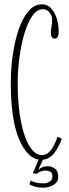

<svg xmlns="http://www.w3.org/2000/svg" viewBox="-20 -731 322 890"><path d="M182 139Q157 139 140.2 133.5Q123.5 128 116 123.5L123 106.5Q128.5 109.5 143.5 114.2Q158.5 119 181 119Q198.5 119 210.8 110.5Q223 102 223 87.5Q223 71 213.2 65.2Q203.5 59.5 191 59.5Q169.5 59.5 151 74.5L132 72.5L159 9Q103.5 -0.5 66.8 -90Q30 -179.5 30 -349Q30 -411.5 39 -475.2Q48 -539 66 -592.5Q84 -646 111.2 -678.5Q138.5 -711 175 -711Q199.5 -711 216.8 -692.5Q234 -674 243 -645.5Q252 -617 252 -586.5Q252 -566 247.2 -559Q242.5 -552 234 -552Q215.5 -552 215.5 -581Q215.5 -594.5 218.5 -605.2Q221.5 -616 221.5 -640Q221.5 -659.5 209 -674Q196.5 -688.5 179 -688.5Q151 -688.5 129 -656.2Q107 -624 92.2 -572.5Q77.5 -521 69.8 -462Q62 -403 62 -350Q62 -245 76.8 -169.2Q91.5 -93.5 117 -52.8Q142.5 -12 173.5 -12Q194 -12 208.5 -27Q223 -42 232.5 -62Q242 -82 246.5 -97L266.5 -88Q255 -54.5 233.2 -24.2Q211.5 6 179 9.5L157 56.5Q163 50 175 44.8Q187 39.5 200.5 39.5Q219 39.5 234.5 50.5Q250 61.5 250 88Q250 106.5 238.5 117.8Q227 129 211.2 134Q195.5 139 182 139Z"/></svg>

Font: Imbue 50pt Thin
Style: Regular
Weight: 100
Designer: Tyler Finck
Foundry: Etcetera Type Company
Version: Version 1.102; ttfautohint (v1.8.3)